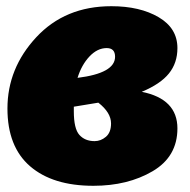

<svg xmlns="http://www.w3.org/2000/svg" viewBox="-20 -577 613 619"><path d="M339 -557Q431 -557 491.5 -521.5Q552 -486 552 -422Q552 -374 524.5 -340Q497 -306 437 -281Q552 -258 552 -163Q552 -72 472 -25Q392 22 281 22Q150 22 77 -41Q4 -104 4 -227Q4 -357 97 -457Q190 -557 339 -557ZM324 -422Q294 -422 268.5 -395Q243 -368 230 -326Q351 -341 351 -394Q351 -422 324 -422ZM297 -246Q237 -236 218 -233V-218Q218 -162 236 -142Q254 -122 285 -122Q305 -122 321.5 -136Q338 -150 338 -179Q338 -214 297 -246Z"/></svg>

Font: Fira Sans Ultra
Style: Italic
Weight: 950
Italic angle: -8°
Designer: Carrois Corporate & Edenspiekermann AG
Foundry: Carrois Corporate GbR & Edenspiekermann AG
Version: Version 4.203;PS 004.203;hotconv 1.0.88;makeotf.lib2.5.64775